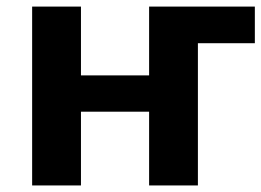

<svg xmlns="http://www.w3.org/2000/svg" viewBox="-20 -566 798 586"><path d="M227.1 -545.9V-335.9H435.1V-545.9H757.8V-434.1H584V0H435.1V-225.1H227.1V0H78.1V-545.9Z"/></svg>

Font: NotoSans-Bold
Style: Bold
Weight: 700
Designer: Monotype Design team
Foundry: Monotype Imaging Inc.
Version: Version 1.04